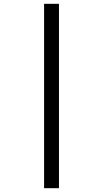

<svg xmlns="http://www.w3.org/2000/svg" viewBox="-20 -843 540 1006"><path d="M211 143V-823H289V143Z"/></svg>

Font: Iosevka SS04
Style: Italic
Weight: 400
Italic angle: -9°
Monospace: yes
Designer: Belleve Invis
Foundry: Belleve Invis
Version: Version 19.0.0; ttfautohint (v1.8.4)